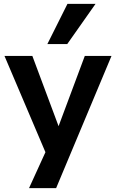

<svg xmlns="http://www.w3.org/2000/svg" viewBox="-20 -785 595 985"><path d="M129 180 234 -50V45L3 -498H146L283 -131H278L415 -498H552L268 180ZM223 -559 326 -765H470L325 -559Z"/></svg>

Font: Nunito Sans 8pt
Style: Bold
Weight: 700
Version: Version 3.101;gftools[0.9.27]